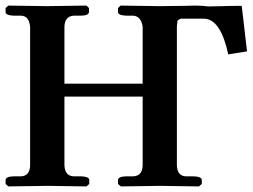

<svg xmlns="http://www.w3.org/2000/svg" viewBox="-20 -667 905 688"><path d="M491.2 -75.2V-320.8H210.9V-75.2Q212.4 -36.1 244.1 -35.2H270Q298.8 -34.2 299.8 -22.9V-7.8L290 1Q289.1 1 150.9 -1Q150.9 -1 9.8 1L0 -7.8V-22.9Q2 -34.7 29.8 -35.2H56.2Q87.4 -37.1 87.9 -75.2V-570.8Q84.5 -609.4 56.2 -610.8H29.8Q1 -611.8 0 -623V-638.2L9.8 -647Q10.7 -647 147.9 -645Q147.9 -645 290 -647L298.8 -638.2V-623Q296.9 -611.3 270 -610.8H244.1Q211.9 -608.9 210.9 -570.8V-367.2H491.2V-570.8Q485.8 -608.4 458 -610.8H433.1Q404.3 -611.8 402.8 -623V-638.2L412.1 -647Q413.1 -647 550.8 -645Q560.5 -645 588.4 -645.5Q625 -646 641.1 -646L678.2 -647Q683.6 -647 693.8 -646.5Q703.1 -646 707 -646Q721.7 -644 726.1 -644Q736.3 -644 754.9 -644.5Q771.5 -645 778.8 -645Q796.4 -646 846.2 -646L865.2 -482.9L797.9 -472.2Q772 -591.8 717.8 -599.6Q712.9 -600.1 709 -600.1H628.9Q620.1 -598.6 613.8 -588.9H616.2Q614.3 -583.5 613.8 -570.8V-75.2Q615.2 -36.1 646 -35.2H672.9Q701.7 -34.2 703.1 -22.9V-7.8L692.9 1Q691.9 1 554.2 -1L413.1 1L402.8 -7.8V-22.9Q404.8 -34.7 433.1 -35.2H458Q490.7 -37.1 491.2 -75.2Z"/></svg>

Font: Linux Libertine O
Style: Semibold
Weight: 700
Designer: Philipp H. Poll
Foundry: Philipp H. Poll
Version: Version 5.0.0